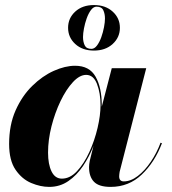

<svg xmlns="http://www.w3.org/2000/svg" viewBox="-20 -730 681 760"><path d="M249.5 -620.1Q249.5 -658.2 277.8 -684.1Q306.2 -710 351.8 -710Q397.5 -710 426 -684.1Q454.6 -658.2 454.6 -620.1Q454.6 -582 426 -555.9Q397.5 -529.8 351.8 -529.8Q306.2 -529.8 277.8 -555.9Q249.5 -582 249.5 -620.1ZM308.6 -583.5Q308.6 -564.7 315.2 -550.7Q321.8 -536.6 342 -536.6Q354 -536.6 363.9 -549.8Q373.8 -563 380.9 -582.6Q387.9 -602.3 391.7 -622.4Q395.5 -642.6 395.5 -656.5Q395.5 -675.3 388.9 -689.5Q382.3 -703.6 362.1 -703.6Q350.1 -703.6 340.2 -690.4Q330.3 -677.2 323.2 -657.5Q316.2 -637.7 312.4 -617.6Q308.6 -597.4 308.6 -583.5ZM382.8 -314Q382.8 -310.8 382.8 -307.6L422.4 -460H558.8L453.6 -50Q452.9 -45.7 452.3 -40.6Q451.7 -35.6 451.7 -32Q451.7 -12 470 -12Q497.6 -12 525.5 -33.4Q553.5 -54.9 577.1 -90Q600.8 -125 615.5 -165L621.1 -163.1Q592.5 -88.1 541.3 -39.2Q490 9.8 418 9.8Q371.6 9.8 352.1 -10.4Q332.5 -30.5 332.5 -68.1Q332.5 -79.3 335.4 -94L350.1 -152.8Q333.7 -110.4 308.8 -73.2Q283.9 -36.1 250.5 -13.2Q217 9.8 174.8 9.8Q140.4 9.8 103.6 -5.6Q66.9 -21 41.5 -58.1Q16.1 -95.2 16.1 -160.2Q16.1 -235.4 41.7 -293Q67.4 -350.6 107.7 -390Q147.9 -429.4 193 -449.6Q238 -469.7 277.1 -469.7Q334.2 -469.7 358.5 -426.3Q382.8 -382.8 382.8 -314ZM377.9 -314Q377.9 -361.3 364 -397.5Q350.1 -433.6 321 -433.6Q295.2 -433.6 268.6 -404.9Q241.9 -376.2 219.7 -330Q197.5 -283.7 183.8 -230Q170.2 -176.3 170.2 -126Q170.2 -79.6 184.1 -51.3Q198 -22.9 224.9 -22.9Q257.1 -22.9 284.9 -52.6Q312.7 -82.3 333.6 -128.1Q354.5 -173.8 366.2 -223.6Q377.9 -273.4 377.9 -314Z"/></svg>

Font: Bodoni* 36
Style: Bold Italic
Weight: 700
Italic angle: -13°
Version: Version 2.000; ttfautohint (v1.8.1)